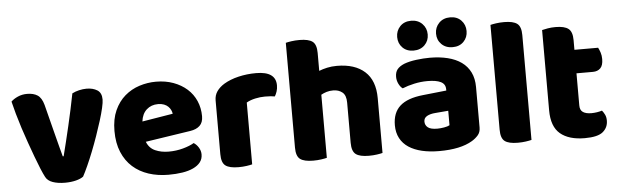

<svg xmlns="http://www.w3.org/2000/svg" viewBox="-47 -878 3404 1058"><g transform="rotate(-5 1655.0 -348.5)"><path d="M438 -496Q473 -496 497 -481Q521 -466 521 -429Q521 -413 514 -382.5Q507 -352 495 -313.5Q483 -275 468 -232Q453 -189 437 -148.5Q421 -108 405 -72.5Q389 -37 377 -15Q363 -4 336 3Q309 10 275 10Q236 10 207.5 0Q179 -10 168 -32Q159 -49 146.5 -79Q134 -109 120 -147Q106 -185 91 -227Q76 -269 62.5 -311Q49 -353 38 -392Q27 -431 20 -461Q34 -475 57.5 -485.5Q81 -496 109 -496Q144 -496 166.5 -481.5Q189 -467 200 -427L239 -274Q250 -229 260 -192.5Q270 -156 275 -136H280Q299 -210 320 -300Q341 -390 358 -477Q375 -486 396.5 -491Q418 -496 438 -496Z M738 -176Q752 -140 785 -125.5Q818 -111 859 -111Q901 -111 939 -121.5Q977 -132 1000 -146Q1016 -136 1027 -118Q1038 -100 1038 -80Q1038 -55 1024 -37Q1010 -19 984.5 -7Q959 5 924 10.5Q889 16 847 16Q788 16 737.5 -0.5Q687 -17 650 -50Q613 -83 592 -133Q571 -183 571 -250Q571 -316 592.5 -363.5Q614 -411 649.5 -441.5Q685 -472 730 -486.5Q775 -501 822 -501Q875 -501 918.5 -485Q962 -469 993.5 -441Q1025 -413 1042 -374Q1059 -335 1059 -289Q1059 -255 1040 -237Q1021 -219 987 -214ZM823 -377Q785 -377 759.5 -354Q734 -331 729 -289L899 -317Q898 -327 893 -337.5Q888 -348 879 -357Q870 -366 856 -371.5Q842 -377 823 -377Z M1311 -1Q1300 2 1279.5 5Q1259 8 1235 8Q1185 8 1163 -8.5Q1141 -25 1141 -72V-369Q1141 -398 1156 -419.5Q1171 -441 1197 -457Q1232 -478 1278.5 -489Q1325 -500 1376 -500Q1485 -500 1485 -423Q1485 -405 1480 -389.5Q1475 -374 1468 -363Q1449 -367 1413 -367Q1387 -367 1359.5 -361Q1332 -355 1311 -343Z M2032 -1Q2021 2 2000.5 5Q1980 8 1956 8Q1906 8 1884 -8.5Q1862 -25 1862 -72V-294Q1862 -335 1841.5 -351.5Q1821 -368 1791 -368Q1771 -368 1754.5 -363Q1738 -358 1724 -350V-1Q1713 2 1692.5 5Q1672 8 1648 8Q1598 8 1576 -8.5Q1554 -25 1554 -72V-652Q1565 -655 1585.5 -658Q1606 -661 1630 -661Q1680 -661 1702 -644.5Q1724 -628 1724 -581V-482Q1744 -490 1769 -495.5Q1794 -501 1823 -501Q1922 -501 1977 -451.5Q2032 -402 2032 -304V-1Z M2345 -108Q2362 -108 2382.5 -111.5Q2403 -115 2413 -121V-201L2341 -195Q2313 -193 2295 -183Q2277 -173 2277 -153Q2277 -133 2292.5 -120.5Q2308 -108 2345 -108ZM2337 -501Q2391 -501 2435.5 -490Q2480 -479 2511.5 -456.5Q2543 -434 2560 -399.5Q2577 -365 2577 -318V-94Q2577 -68 2562.5 -51.5Q2548 -35 2528 -23Q2463 16 2345 16Q2292 16 2249.5 6Q2207 -4 2176.5 -24Q2146 -44 2129.5 -75Q2113 -106 2113 -147Q2113 -216 2154 -253Q2195 -290 2281 -299L2412 -313V-320Q2412 -349 2386.5 -361.5Q2361 -374 2313 -374Q2276 -374 2239.5 -366Q2203 -358 2174 -346Q2161 -355 2152 -373.5Q2143 -392 2143 -412Q2143 -438 2155.5 -453.5Q2168 -469 2194 -480Q2223 -491 2262.5 -496Q2302 -501 2337 -501ZM2337 -630Q2337 -595 2313.5 -571.5Q2290 -548 2252 -548Q2214 -548 2191 -571.5Q2168 -595 2168 -630Q2168 -665 2191 -689Q2214 -713 2252 -713Q2290 -713 2313.5 -689Q2337 -665 2337 -630ZM2552 -630Q2552 -595 2529 -571.5Q2506 -548 2468 -548Q2430 -548 2406.5 -571.5Q2383 -595 2383 -630Q2383 -665 2406.5 -689Q2430 -713 2468 -713Q2506 -713 2529 -689Q2552 -665 2552 -630Z M2780 8Q2730 8 2708 -8.5Q2686 -25 2686 -72V-652Q2697 -655 2717.5 -658Q2738 -661 2762 -661Q2812 -661 2834 -644.5Q2856 -628 2856 -581V-1Q2845 2 2824.5 5Q2804 8 2780 8Z M3150 15Q3062 15 3014.5 -25Q2967 -65 2967 -155V-599Q2978 -602 2998.5 -605.5Q3019 -609 3042 -609Q3091 -609 3113 -592Q3135 -575 3135 -529V-475H3266Q3272 -464 3277.5 -447.5Q3283 -431 3283 -411Q3283 -376 3267.5 -360.5Q3252 -345 3226 -345H3135V-167Q3135 -141 3151.5 -130Q3168 -119 3198 -119Q3213 -119 3229 -121.5Q3245 -124 3257 -128Q3266 -117 3272.5 -103.5Q3279 -90 3279 -71Q3279 -33 3250.5 -9Q3222 15 3150 15Z"/></g></svg>

Font: Baloo Tammudu 2 ExtraBold
Style: Regular
Weight: 800
Designer: Maithili Shingre, Omkar Shende and Ek Type
Foundry: Ek Type
Version: Version 1.640;hotconv 1.0.111;makeotfexe 2.5.65597; ttfautoh